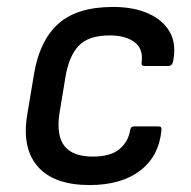

<svg xmlns="http://www.w3.org/2000/svg" viewBox="-20 -521 550 553"><path d="M238 12Q136 12 89.5 -40.5Q43 -93 58 -188L78 -308Q94 -404 148 -452.5Q202 -501 306 -501Q365 -501 407.5 -482Q450 -463 469.5 -428Q489 -393 478 -342Q475 -331 465 -331H396Q386 -331 388 -342Q393 -381 367 -400Q341 -419 296 -419Q235 -419 206.5 -389Q178 -359 168 -296L151 -193Q142 -130 166 -100Q190 -70 247 -70Q298 -70 323.5 -91Q349 -112 355 -146Q356 -157 367 -157H436Q447 -157 445 -146Q438 -71 383.5 -29.5Q329 12 238 12Z"/></svg>

Font: Sofia Sans Medium
Style: Italic
Weight: 500
Italic angle: -9°
Version: Version 4.101